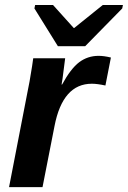

<svg xmlns="http://www.w3.org/2000/svg" viewBox="-20 -767 524 787"><path d="M412.1 -416.5Q378.4 -423.8 356.4 -423.8Q237.3 -423.8 203.6 -251L154.3 0H17.1L95.7 -405.3Q101.6 -433.1 106 -462.4Q111.8 -494.6 116.2 -528.3H247.1L236.3 -444.3L232.4 -420.4H234.4Q270 -485.8 304.7 -512Q339.4 -538.1 384.3 -538.1Q406.2 -538.1 434.6 -531.2ZM481 -732.4 329.1 -577.6H217.3L121.1 -732.4L124 -746.6H197.3L282.2 -652.3H284.2L401.4 -746.6H483.9Z"/></svg>

Font: Arimo
Style: Bold Italic
Weight: 700
Italic angle: -12°
Designer: Steve Matteson
Foundry: Monotype Imaging Inc.
Version: Version 1.33